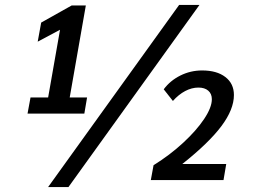

<svg xmlns="http://www.w3.org/2000/svg" viewBox="-20 -726 1025 774"><path d="M702 -706H784L256 28H174ZM103 -333H174L222 -606L132 -558L146 -635L269 -704H326L261 -333H331L320 -268H91ZM599 -60Q665 -101 718.5 -150.5Q772 -200 803 -246.5Q834 -293 834 -326Q834 -348 819.5 -360.5Q805 -373 780 -373Q753 -373 726.5 -359Q700 -345 677 -319L640 -366Q666 -401 707 -421.5Q748 -442 795 -442Q854 -442 888.5 -415.5Q923 -389 923 -343Q923 -285 872.5 -217.5Q822 -150 715 -65H892L881 0H588Z"/></svg>

Font: Sarabun Medium
Style: Italic
Weight: 500
Italic angle: -10°
Designer: Suppakit Chalermlarp | Katatrad Co.,Ltd.
Foundry: Cadson Demak Co.,Ltd.
Version: Version 1.000; ttfautohint (v1.6)